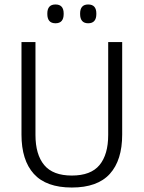

<svg xmlns="http://www.w3.org/2000/svg" viewBox="-20 -827 642 858"><path d="M301 11Q186.5 11 131.2 -50Q76 -111 76 -225.5V-639H138.5V-224Q138.5 -136.5 177.5 -89.5Q216.5 -42.5 301 -42.5Q386 -42.5 424.8 -89.5Q463.5 -136.5 463.5 -224V-639H526V-225.5Q526 -111 470.8 -50Q415.5 11 301 11ZM228 -723Q209.5 -723 200.5 -733.5Q191.5 -744 191.5 -764V-767Q191.5 -786.5 200.5 -796.8Q209.5 -807 228 -807Q246.5 -807 255.5 -796.8Q264.5 -786.5 264.5 -767V-764Q264.5 -744 255.5 -733.5Q246.5 -723 228 -723ZM374 -723Q356 -723 347 -733.5Q338 -744 338 -764V-767Q338 -786.5 347 -796.8Q356 -807 374 -807Q392.5 -807 401.5 -796.8Q410.5 -786.5 410.5 -767V-764Q410.5 -744 401.5 -733.5Q392.5 -723 374 -723Z"/></svg>

Font: Anek Bangla Light
Style: Regular
Weight: 300
Designer: Sulekha Rajkumar (Bangla), Yesha Goshar (Latin)
Foundry: Ek Type
Version: Version 1.003